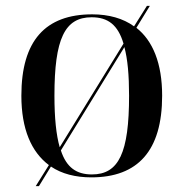

<svg xmlns="http://www.w3.org/2000/svg" viewBox="-20 -596 627 656"><path d="M147 -32 102 40H113L154 -27C191 -2 238 10 292 10C451 10 534 -81 534 -269C534 -380 502 -457 446 -501L492 -576H482L438 -506C401 -533 352 -547 295 -547C135 -547 53 -457 53 -269C53 -155 87 -77 147 -32ZM402 -447 184 -93C172 -135 166 -193 166 -269C166 -463 201 -537 293 -537C349 -537 383 -511 402 -447ZM294 0C241 0 207 -24 188 -82L405 -435C416 -394 421 -340 421 -269C421 -74 386 0 294 0Z"/></svg>

Font: Noto Serif Display Medium
Style: Regular
Weight: 500
Designer: Monotype Design Team
Foundry: Monotype Imaging Inc.
Version: Version 2.009